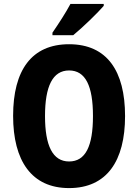

<svg xmlns="http://www.w3.org/2000/svg" viewBox="-20 -1002 705 981"><path d="M510 -972V-982H340C316 -937 281 -883 248 -835V-822H354C404 -863 479 -936 510 -972ZM619 -409C619 -639 527 -776 333 -776C142 -776 47 -644 47 -410C47 -181 141 -41 333 -41C526 -41 619 -180 619 -409ZM210 -409C210 -561 249 -642 333 -642C417 -642 455 -563 455 -409C455 -255 417 -177 333 -177C249 -177 210 -258 210 -409Z"/></svg>

Font: Noto Sans Tamil UI Condensed ExtraBold
Style: Regular
Weight: 800
Width: 3
Designer: Jelle Bosma - Monotype Design Team
Foundry: Monotype Imaging Inc.
Version: Version 2.004